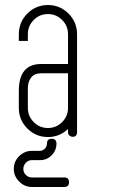

<svg xmlns="http://www.w3.org/2000/svg" viewBox="-20 -545 470 765"><path d="M107 56H109H111H138Q150 56 158.5 47.5Q167 39 167 27Q167 8 186 8Q205 8 205 27Q205 54 186 73.5Q167 93 140 93H138H107Q93 93 83 103.5Q73 114 73 128Q73 142 83 152Q93 162 107 162H236Q255 162 255 181Q255 200 236 200H107Q78 200 56.5 178.5Q35 157 35 128Q35 98 56.5 77Q78 56 107 56ZM251 -290V-408Q251 -442 227.5 -465.5Q204 -489 171 -489Q138 -489 114.5 -465.5Q91 -442 91 -408V-382H55V-408Q55 -457 89 -491Q123 -525 171 -525Q219 -525 253 -491Q287 -457 287 -408V-115V-114V-113Q287 -113 287 -106Q287 -106 287 -80Q287 -80 287 -19Q287 0 270 0Q262 0 256 -5.5Q250 -11 251 -19V-31Q217 1 171 1Q123 1 89 -33Q55 -67 55 -115V-183Q55 -290 144 -290ZM251 -253H144Q117 -253 104 -236Q91 -219 91 -194V-115Q91 -82 114.5 -58.5Q138 -35 171 -35Q204 -35 227.5 -58.5Q251 -82 251 -115Z"/></svg>

Font: Aaram
Style: Regular
Weight: 400
Designer: Tharique Azeez
Foundry: Tharique Azeez
Version: Version 1.7